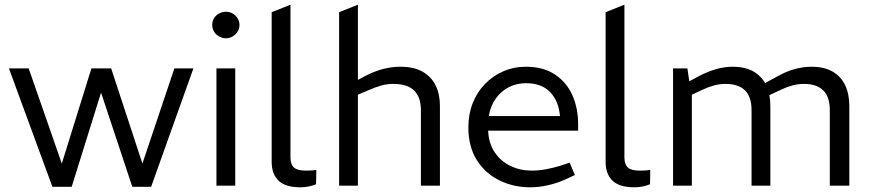

<svg xmlns="http://www.w3.org/2000/svg" viewBox="-20 -790 3705 817"><path d="M203 5 18 -499H102L243 -94L369 -499H453L586 -94L722 -499H803L623 5H543L410 -396L285 5Z M901 0V-499H981V0ZM941 -627Q926 -627 912 -635Q898 -643 890.5 -656Q883 -669 883 -684Q883 -699 890.5 -712Q898 -725 912 -732.5Q926 -740 941 -740Q957 -740 970 -732.5Q983 -725 991 -712Q999 -699 999 -684Q999 -668 991 -655.5Q983 -643 970 -635Q957 -627 941 -627Z M1259 7Q1194 7 1165 -21.5Q1136 -50 1136 -101V-738L1216 -770V-120Q1216 -91 1230.5 -77.5Q1245 -64 1281 -64Q1290 -64 1301.5 -64.5Q1313 -65 1326 -67L1325 -6Q1308 1 1291 4Q1274 7 1259 7Z M1423 0V-738L1503 -770V-450L1533 -466Q1571 -486 1608.5 -496Q1646 -506 1683 -506Q1742 -506 1779 -484.5Q1816 -463 1834 -426Q1852 -389 1852 -339V0H1771V-322Q1771 -377 1742 -405Q1713 -433 1654 -433Q1627 -433 1602 -426Q1577 -419 1550 -407L1503 -387V0Z M2236 7Q2166 7 2106 -22Q2046 -51 2009.5 -108Q1973 -165 1973 -248Q1973 -304 1991.5 -351Q2010 -398 2043.5 -432.5Q2077 -467 2121.5 -486.5Q2166 -506 2218 -506Q2292 -506 2341.5 -473Q2391 -440 2415.5 -385Q2440 -330 2440 -262V-234H2057Q2060 -178 2086 -140.5Q2112 -103 2153 -83.5Q2194 -64 2242 -64Q2272 -64 2302 -69.5Q2332 -75 2362 -84L2404 -98L2426 -45L2387 -27Q2352 -11 2313 -2Q2274 7 2236 7ZM2060 -296H2363Q2357 -361 2320.5 -398.5Q2284 -436 2218 -436Q2178 -436 2145 -419Q2112 -402 2089.5 -370.5Q2067 -339 2060 -296Z M2680 7Q2615 7 2586 -21.5Q2557 -50 2557 -101V-738L2637 -770V-120Q2637 -91 2651.5 -77.5Q2666 -64 2702 -64Q2711 -64 2722.5 -64.5Q2734 -65 2747 -67L2746 -6Q2729 1 2712 4Q2695 7 2680 7Z M2844 0V-499H2905L2913 -444L2952 -465Q2990 -485 3026 -495.5Q3062 -506 3097 -506Q3152 -506 3187.5 -485Q3223 -464 3240.5 -427Q3258 -390 3258 -339V0H3178V-322Q3178 -378 3150 -405.5Q3122 -433 3067 -433Q3042 -433 3018.5 -426.5Q2995 -420 2971 -409L2924 -387V0ZM3511 0V-322Q3511 -378 3483 -405.5Q3455 -433 3401 -433Q3376 -433 3352 -426.5Q3328 -420 3305 -409L3245 -381L3227 -432L3288 -465Q3325 -486 3361.5 -496Q3398 -506 3433 -506Q3488 -506 3523.5 -485Q3559 -464 3576.5 -427Q3594 -390 3594 -339V0Z"/></svg>

Font: REM Light
Style: Regular
Weight: 300
Designer: Octavio Pardo
Foundry: Ashler Design
Version: Version 1.005;gftools[0.9.28]